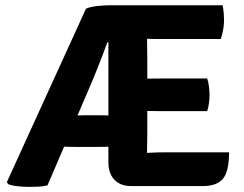

<svg xmlns="http://www.w3.org/2000/svg" viewBox="-20 -703 925 728"><path d="M306 -670Q322.5 -677.5 349.5 -680.2Q376.5 -683 398 -683H491L392.5 -542.5H387Q371.5 -499.5 351.8 -449.8Q332 -400 313.5 -357.5L160 0Q143 4 125 4.8Q107 5.5 89 5.5Q69.5 5.5 47.5 3.2Q25.5 1 11.5 -4.5L6 -12.5ZM265.5 -146Q258 -146 247.5 -146.2Q237 -146.5 226.8 -146.8Q216.5 -147 209 -147H147.5L199.5 -265H257.5Q268.5 -265 282.5 -265.5Q296.5 -266 308 -266H353Q360.5 -266 370 -265.8Q379.5 -265.5 389 -265.2Q398.5 -265 405.5 -265H462V-147H406.5Q399.5 -147 390 -146.8Q380.5 -146.5 371 -146.2Q361.5 -146 353.5 -146ZM391 -676 398 -683H537.5V-557.5Q537.5 -536.5 538 -520.5Q538.5 -504.5 538.5 -484V-195Q538.5 -176.5 538 -160Q537.5 -143.5 537.5 -124V2.5H477.5Q436.5 2.5 413.8 -21.5Q391 -45.5 391 -87ZM765.5 -405.5Q770.5 -391.5 772.5 -373.8Q774.5 -356 774.5 -343.5Q774.5 -330.5 772.5 -313.2Q770.5 -296 765.5 -281.5H605.5Q593.5 -281.5 571.8 -281.8Q550 -282 527.2 -282.5Q504.5 -283 488.5 -283V-404Q504.5 -404.5 527.2 -404.8Q550 -405 571.8 -405.2Q593.5 -405.5 605.5 -405.5ZM824 -683Q827.5 -666 828.5 -651Q829.5 -636 829.5 -623Q829.5 -610 826.2 -591.2Q823 -572.5 817 -555H605.5Q593.5 -555 571.8 -555.2Q550 -555.5 527.2 -556Q504.5 -556.5 488.5 -557V-683ZM848.5 -125.5Q848.5 -53 825.2 -25.2Q802 2.5 748.5 2.5H488.5V-120.5Q520 -122 547.2 -123.8Q574.5 -125.5 610.5 -125.5Z"/></svg>

Font: Signika Negative Light
Style: Bold
Weight: 700
Version: Version 2.001